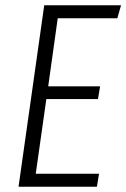

<svg xmlns="http://www.w3.org/2000/svg" viewBox="-20 -705 477 725"><path d="M437 -685 423 -636H198L162 -379H358L350 -331H155L115 -49H354L346 0H50L147 -685Z"/></svg>

Font: Fira Sans Extra Condensed Light
Style: Italic
Weight: 300
Width: 3
Italic angle: -8°
Designer: Carrois Corporate & Edenspiekermann AG
Foundry: Carrois Corporate GbR & Edenspiekermann AG
Version: Version 4.203